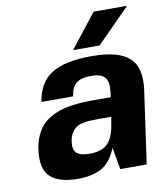

<svg xmlns="http://www.w3.org/2000/svg" viewBox="-81 -766 717 842"><g transform="rotate(-10 278.0 -345.0)"><path d="M390.1 0H388.2L371.1 -98.1Q346.2 -36.1 304.4 -13.2Q262.7 9.8 199.2 9.8Q113.8 9.8 75.7 -26.4Q37.6 -62.5 49.8 -147.9Q54.2 -180.2 65.9 -206.1Q77.6 -231.9 93 -249.5Q108.4 -267.1 130.4 -279.8Q152.3 -292.5 173.8 -299.8Q195.3 -307.1 223.4 -311.3Q251.5 -315.4 274.7 -316.7Q297.9 -317.9 327.1 -317.9H401.9L404.8 -339.8Q410.6 -384.8 394 -404.8Q377.4 -424.8 333 -424.8Q288.6 -424.8 266.8 -407.5Q245.1 -390.1 240.2 -350.1H99.1Q111.3 -434.1 170.7 -471.9Q230 -509.8 350.1 -509.8Q469.7 -509.8 517.6 -465.6Q565.4 -421.4 551.8 -324.2L505.9 0ZM389.2 -232.9H388.2H325.2Q304.2 -232.9 290.3 -231.9Q276.4 -231 258.8 -226.8Q241.2 -222.7 230.5 -214.6Q219.7 -206.5 210.9 -191.7Q202.1 -176.8 199.2 -155.8Q194.3 -119.6 210.4 -104.7Q226.6 -89.8 269 -89.8Q298.8 -89.8 320.1 -97.9Q341.3 -106 354.2 -122.6Q367.2 -139.2 374 -159.4Q380.9 -179.7 384.8 -208ZM393.1 -700.2H542L393.1 -549.8H274.9Z"/></g></svg>

Font: Fivo Sans Modern
Style: Italic
Weight: 700
Designer: Alexander Slobzheninov
Foundry: Alexander Slobzheninov
Version: 1.0